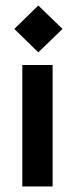

<svg xmlns="http://www.w3.org/2000/svg" viewBox="-20 -677 286 697"><path d="M171 0H61V-441H171ZM207 -572 119 -487 32 -572 119 -657Z"/></svg>

Font: RailwayN12
Style: Semibold
Weight: 400
Version: 1999; 1.0, initial release  Kernus: V2.0